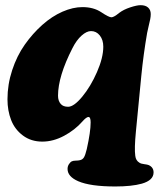

<svg xmlns="http://www.w3.org/2000/svg" viewBox="-20 -523 602 727"><path d="M401.9 -457.5Q411.1 -457.5 431.2 -474.1Q447.8 -486.8 473.1 -495.1Q498.5 -503.4 512.2 -503.4Q530.8 -503.4 540.8 -494.4Q550.8 -485.4 550.8 -469.7Q550.8 -460.4 548.8 -450.4Q546.9 -440.4 543.2 -425.8Q539.6 -411.1 537.1 -398.4Q522.9 -315.9 515.1 -236.3L494.6 -24.9Q488.3 39.6 492.2 66.9Q494.1 85 508.3 93.3Q514.2 97.2 526.4 98.6Q538.6 100.1 543 102.1Q561.5 110.4 561.5 129.9Q561.5 159.7 517.1 172.4Q478.5 183.1 416.5 183.1Q321.8 183.1 275.9 163.1Q235.8 145.5 235.8 116.7Q235.8 106.4 241.2 98.4Q246.6 90.3 252 87.9Q256.8 85.4 267.1 85.2Q277.3 85 282.7 83.5Q292.5 81.5 297.9 72.8Q303.2 64 308.6 41.5Q323.2 -23.9 323.2 -59.6Q323.2 -80.1 314.9 -80.1Q307.1 -80.1 292 -63Q263.7 -30.8 222.7 -8.8Q181.6 13.2 140.1 13.2Q97.7 13.2 66.9 -9.8Q36.1 -32.7 22.2 -68.4Q8.3 -104 8.3 -147Q8.3 -203.1 26.1 -257.3Q43.9 -311.5 73.7 -353.8Q103.5 -396 140.1 -428.7Q176.8 -461.4 216.6 -478.8Q256.3 -496.1 292 -496.1Q334 -496.1 362.8 -477.1Q392.1 -457.5 401.9 -457.5ZM324.7 -405.3Q308.1 -405.3 289.1 -388.4Q270 -371.6 254.4 -340.8Q199.7 -233.9 199.7 -160.6Q199.7 -141.1 210 -129.4Q219.2 -118.7 237.8 -118.7Q259.8 -118.7 291.5 -157Q323.2 -195.3 347.2 -250Q371.1 -304.7 371.1 -346.2Q371.1 -372.1 357.9 -388.7Q344.7 -405.3 324.7 -405.3Z"/></svg>

Font: Cooper* ExtraBold
Style: Italic
Weight: 800
Italic angle: -7°
Designer: Owen Earl
Foundry: indestructible type*
Version: Version 0.001